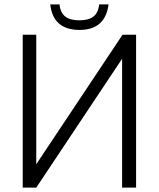

<svg xmlns="http://www.w3.org/2000/svg" viewBox="-20 -859 727 879"><path d="M84 0V-700H146V-107L541 -700H603V0H539V-590L146 0ZM344 -722Q223 -722 210 -839H252Q257 -800 279 -783Q301 -766 344 -766Q385 -766 407.5 -783Q430 -800 434 -839H477Q462 -722 344 -722Z"/></svg>

Font: Zen Kaku Gothic Antique
Style: Regular
Weight: 400
Designer: Yoshimichi Ohira
Foundry: Positype
Version: Version 1.001